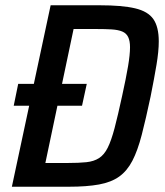

<svg xmlns="http://www.w3.org/2000/svg" viewBox="-20 -708 625 728"><path d="M32 -307 49 -390H309L291 -307ZM25 0 172 -688H358Q443 -688 492 -676.5Q541 -665 561.5 -635.5Q582 -606 582 -551Q582 -514 573.5 -463Q565 -412 551 -342Q533 -257 517.5 -197Q502 -137 482 -98.5Q462 -60 432 -38.5Q402 -17 355.5 -8.5Q309 0 241 0ZM152 -90H236Q279 -90 307.5 -93Q336 -96 355.5 -108.5Q375 -121 388.5 -148Q402 -175 414.5 -222.5Q427 -270 443 -344Q458 -412 465.5 -456.5Q473 -501 473 -529Q473 -553 466 -567.5Q459 -582 443.5 -588.5Q428 -595 403.5 -596.5Q379 -598 344 -598H259Z"/></svg>

Font: Saira SemiCondensed Medium
Style: Italic
Weight: 500
Width: 4
Italic angle: -12°
Designer: Hector Gatti with collaboration of the Omnibus-Type team
Foundry: Omnibus-Type
Version: Version 1.101